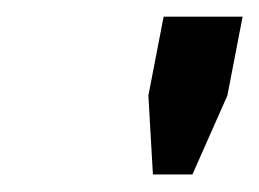

<svg xmlns="http://www.w3.org/2000/svg" viewBox="-20 -676 308 228"><path d="M174.3 -656.2H268.1L250 -562.5L208.5 -468.8H161.6L156.2 -562.5Z"/></svg>

Font: Lambda
Style: Italic
Weight: 400
Italic angle: -11°
Designer: GGBotNet
Version: 0.22